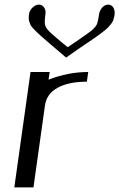

<svg xmlns="http://www.w3.org/2000/svg" viewBox="-20 -812 517 832"><path d="M362.3 -500 356.4 -458Q277.3 -458 229.5 -431.6Q181.6 -405.3 174.8 -354.5L125 0H42L112.3 -500H195.3L190.4 -466.8Q275.4 -500 362.3 -500ZM266.6 -562.5Q246.1 -580.1 223.6 -599.1Q201.2 -618.2 188 -629.4Q174.8 -640.6 160.6 -653.3Q146.5 -666 139.2 -672.9Q131.8 -679.7 123.5 -689Q115.2 -698.2 112.3 -704.1Q109.4 -710 106.9 -717.8Q104.5 -725.6 104.5 -732.9Q104.5 -740.2 105.5 -750Q108.4 -767.6 121.6 -779.8Q134.8 -792 149.4 -792Q162.1 -792 170.9 -779.8Q179.7 -767.6 176.8 -750Q171.9 -713.9 175.8 -702.1Q177.7 -696.3 179.7 -692.9Q181.6 -689.5 186 -684.1Q190.4 -678.7 193.8 -675.3Q197.3 -671.9 206.1 -664.1Q214.8 -656.2 221.7 -650.4Q228.5 -644.5 244.1 -631.3Q259.8 -618.2 273.4 -607.4Q284.2 -615.2 299.3 -625Q314.5 -634.8 321.8 -640.1Q329.1 -645.5 338.9 -652.3Q348.6 -659.2 353 -662.1Q357.4 -665 363.8 -669.9Q370.1 -674.8 373.5 -677.2Q377 -679.7 380.9 -683.1Q384.8 -686.5 387.2 -689.5Q389.6 -692.4 392.1 -695.3Q394.5 -698.2 397.5 -702.1Q404.3 -713.9 409.2 -750Q412.1 -767.6 423.3 -779.8Q434.6 -792 449.2 -792Q462.9 -792 470.7 -779.8Q478.5 -767.6 476.6 -750Q475.6 -741.2 473.6 -734.4Q471.7 -727.5 469.2 -721.2Q466.8 -714.8 461.4 -708.5Q456.1 -702.1 451.2 -696.3Q446.3 -690.4 436 -682.1Q425.8 -673.8 417 -667Q408.2 -660.2 390.6 -647.9Q373 -635.7 357.4 -625.5Q341.8 -615.2 315.9 -597.2Q290 -579.1 266.6 -562.5Z"/></svg>

Font: okolaks
Style: RegularItalic
Weight: 500
Italic angle: -8°
Version: Version 000.6.0